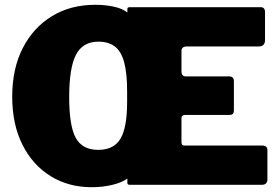

<svg xmlns="http://www.w3.org/2000/svg" viewBox="-20 -772 1170 802"><path d="M1075 -164Q1097 -164 1097 -145V-22Q1097 -13 1091.5 -6.5Q1086 0 1073 0H522Q512 0 512 -8V-26Q490 -10 450 0Q410 10 363 10Q266 10 191 -36.5Q116 -83 73.5 -168Q31 -253 31 -368Q31 -485 75 -571Q119 -657 197 -704.5Q275 -752 378 -752Q418 -752 454 -744.5Q490 -737 512 -720V-735Q512 -742 522 -742H1069Q1087 -742 1087 -721V-605Q1087 -578 1061 -578H761Q738 -578 738 -559V-474Q738 -453 756 -453H936Q957 -453 957 -433V-309Q957 -302 953 -297Q949 -292 939 -292H754Q738 -292 738 -278V-178Q738 -164 750 -164H1075ZM390 -146Q456 -146 483.5 -193Q511 -240 511 -346V-390Q511 -467 498.5 -512.5Q486 -558 459.5 -578Q433 -598 391 -598Q326 -598 297.5 -543.5Q269 -489 269 -366Q269 -246 296.5 -196Q324 -146 390 -146Z"/></svg>

Font: Libre Franklin Black
Style: Regular
Weight: 900
Designer: Pablo Impallari, Rodrigo Fuenzalida, Nhung Nguyen
Foundry: Impallari Type
Version: Version 3.000